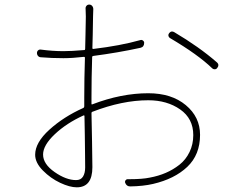

<svg xmlns="http://www.w3.org/2000/svg" viewBox="-20 -802 1040 829"><path d="M308.6 -24.4Q329.1 -24.4 338.4 -39.6Q347.7 -54.7 347.7 -79.1Q347.7 -100.6 347.2 -135.7Q346.7 -170.9 346.2 -219.7Q345.7 -268.6 344.7 -300.8Q344.7 -304.7 340.8 -303.7Q267.6 -270.5 216.8 -222.7Q166 -174.8 166 -134.8Q166 -93.8 215.8 -59.1Q265.6 -24.4 308.6 -24.4ZM375 -382.8V-354.5Q375 -349.6 378.9 -351.6Q503.9 -399.4 620.1 -399.4Q720.7 -399.4 782.2 -348.1Q843.8 -296.9 843.8 -219.7Q843.8 -133.8 788.6 -81.5Q733.4 -29.3 640.6 -7.8Q598.6 2 542 2.9Q526.4 2.9 520.5 -12.7Q518.6 -18.6 522 -23.4Q525.4 -28.3 531.2 -28.3Q535.2 -28.3 539.1 -28.3Q594.7 -28.3 627 -35.2Q664.1 -42 695.8 -55.7Q727.5 -69.3 754.9 -90.8Q782.2 -112.3 798.3 -145.5Q814.5 -178.7 814.5 -218.8Q814.5 -290 757.8 -329.6Q701.2 -369.1 620.1 -369.1Q507.8 -369.1 378.9 -319.3Q375 -318.4 375 -313.5Q376 -275.4 377.4 -191.9Q378.9 -108.4 378.9 -80.1Q378.9 6.8 311.5 6.8Q281.2 6.8 239.7 -12.7Q198.2 -32.2 165 -65.9Q131.8 -99.6 131.8 -133.8Q131.8 -186.5 193.4 -242.2Q254.9 -297.9 339.8 -335.9Q343.8 -337.9 343.8 -342.8V-379.9Q343.8 -461.9 346.7 -552.7Q346.7 -556.6 342.8 -556.6Q293 -550.8 253.9 -550.8Q202.1 -550.8 157.2 -554.7Q149.4 -554.7 144.5 -560.1Q139.6 -565.4 139.6 -573.2Q139.6 -580.1 144.5 -584.5Q149.4 -588.9 156.2 -587.9Q208 -581.1 253.9 -581.1Q288.1 -581.1 343.8 -585.9Q347.7 -585.9 347.7 -590.8Q348.6 -618.2 349.1 -650.4Q349.6 -682.6 350.1 -702.6Q350.6 -722.7 350.6 -730.5Q350.6 -750 349.6 -763.7Q348.6 -770.5 353 -776.4Q357.4 -782.2 365.2 -782.2Q373 -782.2 377.9 -776.4Q382.8 -770.5 382.8 -762.7Q381.8 -747.1 381.8 -732.4Q381.8 -724.6 381.3 -704.1Q380.9 -683.6 380.4 -652.3Q379.9 -621.1 378.9 -594.7Q378.9 -589.8 383.8 -590.8Q499 -604.5 585.9 -628.9Q591.8 -630.9 597.2 -627Q602.5 -623 602.5 -617.2Q602.5 -599.6 586.9 -595.7Q488.3 -574.2 382.8 -560.5Q377.9 -559.6 377.9 -555.7Q375 -465.8 375 -382.8ZM713.9 -637.7Q707 -642.6 707 -650.4Q707 -654.3 710 -658.2Q715.8 -666 722.7 -666Q727.5 -666 732.4 -663.1Q839.8 -599.6 916 -533.2Q922.9 -527.3 922.9 -520.5Q922.9 -514.6 918 -508.8Q914.1 -502.9 907.2 -502.9Q907.2 -502.9 906.2 -502.9Q900.4 -502.9 896.5 -506.8Q835 -566.4 713.9 -637.7Z"/></svg>

Font: Gen Jyuu Gothic ExtraLight
Style: Regular
Weight: 100
Designer: [Source Han Sans]
Ryoko NISHIZUKA  (kana & ideographs); Paul D. Hunt (Latin, Greek & Cyrillic); Wenlong ZHANG  (bopomofo
Version: Version 1.002.20150607